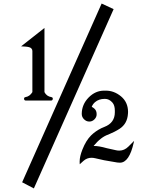

<svg xmlns="http://www.w3.org/2000/svg" viewBox="-20 -906 866 1071"><path d="M424.8 10.3Q424.3 4.4 424.3 -1.5Q424.3 -2.4 424.3 -3.4Q424.3 -4.4 424.3 -5.4Q424.3 -32.7 439.5 -71.3Q459.5 -122.1 487.8 -150.4Q512.7 -174.8 545.4 -190.9L562.5 -198.2Q620.6 -220.7 620.6 -279.8Q620.6 -279.8 620.6 -283.7V-288.6Q620.6 -318.4 607.4 -333.5Q589.4 -354.5 565.4 -354.5H564.9Q530.8 -354.5 509.8 -335.9Q497.1 -324.7 491.7 -310.1Q499 -306.6 506.8 -299.8Q519 -288.6 519 -270Q519 -269.5 519 -268.6Q519.5 -252.9 506.8 -240.2Q494.6 -228 479 -228Q479 -228 477.5 -228Q461.4 -228 448.2 -241.2Q436 -253.4 436 -271Q436.5 -323.7 474.6 -362.3Q512.2 -400.4 561 -400.4H564.5Q565.9 -400.4 567.4 -400.4Q568.8 -400.4 570.3 -400.4Q616.2 -400.4 654.8 -368.7Q693.8 -336.4 694.3 -282.2L693.8 -272Q690.4 -215.8 647 -187.5Q621.6 -170.9 584 -155.3Q543.5 -142.1 502 -91.8Q502.9 -91.8 503.4 -91.8H503.9Q532.2 -91.8 574.7 -79.6L627.4 -67.9Q636.2 -65.9 645.5 -65.9Q673.8 -65.9 696.3 -88.4L728 -120.1L726.1 -111.3Q701.2 1.5 648.9 1.5Q640.1 1.5 634.3 0.5Q589.8 -6.8 560.5 -12.2L510.7 -23.4Q500 -25.9 490.2 -25.9Q464.8 -25.9 445.3 -8.3ZM122.1 -364.3Q146 -368.2 160.6 -392.1V-621.6Q160.6 -626 159.2 -629.4Q157.2 -633.8 154.3 -636.7Q150.9 -640.1 143.1 -642.6Q135.3 -645 123 -646L97.7 -647.5L228 -750V-392.1Q239.7 -368.7 266.6 -364.3Q275.4 -362.8 274.4 -354Q273.4 -345.2 264.6 -345.2H124Q115.2 -345.2 114.3 -354Q113.3 -362.8 122.1 -364.3ZM103.5 110.8 546.9 -886.2 613.8 -855 168.9 145Z"/></svg>

Font: Modern Antiqua
Style: Regular
Weight: 500
Version: Version 1.0